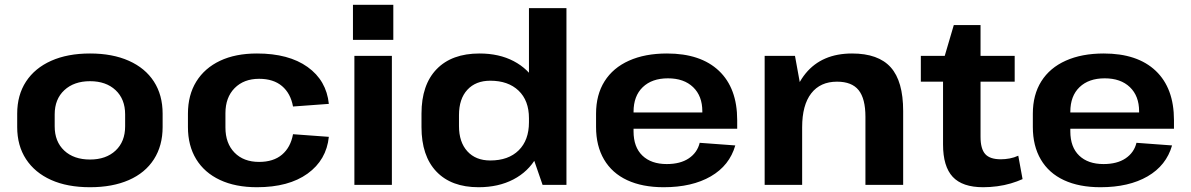

<svg xmlns="http://www.w3.org/2000/svg" viewBox="-20 -774 4987 804"><path d="M357 10Q262 10 194 -20.5Q126 -51 89 -107.5Q52 -164 52 -242V-298Q52 -376 89 -432.5Q126 -489 194.5 -519.5Q263 -550 357 -550Q451 -550 519.5 -519.5Q588 -489 624.5 -432.5Q661 -376 661 -298V-242Q661 -164 624.5 -107Q588 -50 519.5 -20Q451 10 357 10ZM357 -106Q424 -106 464 -143.5Q504 -181 504 -245V-295Q504 -359 464 -396.5Q424 -434 357 -434Q290 -434 249.5 -396.5Q209 -359 209 -295V-245Q209 -181 249 -143.5Q289 -106 357 -106Z M1056 10Q966 10 901 -20.5Q836 -51 801.5 -107.5Q767 -164 767 -242V-298Q767 -376 802 -432.5Q837 -489 901.5 -519.5Q966 -550 1056 -550Q1189 -550 1268 -493.5Q1347 -437 1357 -339L1207 -328Q1197 -383 1161 -413.5Q1125 -444 1065 -444Q1001 -444 962.5 -405Q924 -366 924 -300V-240Q924 -174 962 -135Q1000 -96 1065 -96Q1125 -96 1161 -126.5Q1197 -157 1207 -212L1357 -201Q1347 -104 1268 -47Q1189 10 1056 10Z M1621 -540V0H1464V-540ZM1627 -754V-607H1458V-754Z M1984 10Q1870 10 1807.5 -55.5Q1745 -121 1745 -242V-298Q1745 -419 1808.5 -484.5Q1872 -550 1988 -550Q2070 -550 2131 -518Q2192 -486 2226 -427.5Q2260 -369 2260 -289V-255Q2260 -174 2226 -114.5Q2192 -55 2129.5 -22.5Q2067 10 1984 10ZM2033 -102Q2109 -102 2152 -144.5Q2195 -187 2195 -262V-279Q2195 -353 2151.5 -394.5Q2108 -436 2033 -436Q1972 -436 1937 -398Q1902 -360 1902 -292V-246Q1902 -179 1937 -140.5Q1972 -102 2033 -102ZM2195 -165V-740H2352V0H2252Z M2759 10Q2670 10 2606.5 -19.5Q2543 -49 2509.5 -106Q2476 -163 2476 -242V-298Q2476 -377 2511.5 -433.5Q2547 -490 2614 -520Q2681 -550 2773 -550Q2914 -550 2990.5 -477.5Q3067 -405 3067 -271V-235H2604V-303H2943L2921 -278V-308Q2921 -372 2882.5 -409Q2844 -446 2777 -446Q2710 -446 2671.5 -409Q2633 -372 2633 -306V-224Q2633 -158 2670 -122.5Q2707 -87 2772 -87Q2829 -87 2864.5 -111Q2900 -135 2910 -176L3059 -165Q3035 -81 2956.5 -35.5Q2878 10 2759 10Z M3604 -285Q3604 -361 3575.5 -396.5Q3547 -432 3485 -432Q3415 -432 3377 -383Q3339 -334 3339 -241L3285 -162V-228Q3285 -383 3353.5 -466.5Q3422 -550 3548 -550Q3658 -550 3710 -492Q3762 -434 3762 -309V0H3604ZM3182 -540H3309L3339 -375V0H3182Z M4097 10Q4010 10 3969.5 -33.5Q3929 -77 3929 -169V-516L3974 -669H4086V-201Q4086 -151 4105.5 -129Q4125 -107 4171 -107Q4189 -107 4208 -110.5Q4227 -114 4244 -122L4262 -24Q4240 -14 4213 -6Q4186 2 4156 6Q4126 10 4097 10ZM3836 -540H4229V-432H3836Z M4588 10Q4499 10 4435.5 -19.5Q4372 -49 4338.5 -106Q4305 -163 4305 -242V-298Q4305 -377 4340.5 -433.5Q4376 -490 4443 -520Q4510 -550 4602 -550Q4743 -550 4819.5 -477.5Q4896 -405 4896 -271V-235H4433V-303H4772L4750 -278V-308Q4750 -372 4711.5 -409Q4673 -446 4606 -446Q4539 -446 4500.5 -409Q4462 -372 4462 -306V-224Q4462 -158 4499 -122.5Q4536 -87 4601 -87Q4658 -87 4693.5 -111Q4729 -135 4739 -176L4888 -165Q4864 -81 4785.5 -35.5Q4707 10 4588 10Z"/></svg>

Font: Pathway Extreme 72pt
Style: Bold
Weight: 700
Designer: Eduardo Rodriguez Tunni
Foundry: Eduardo Rodriguez Tunni
Version: Version 1.001;gftools[0.9.26]